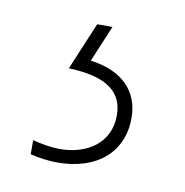

<svg xmlns="http://www.w3.org/2000/svg" viewBox="-42 -41 310 322"><g transform="rotate(10 112.5 120.0)"><path d="M184 145C184 100 155 69 100 62L126 0H100L66 81C120 83 159 98 159 145C159 192 121 217 74 217C61 217 42 214 28 210V234C43 238 62 240 74 240C142 240 184 203 184 145Z"/></g></svg>

Font: Noto Sans Malayalam ExtraCondensed Thin
Style: Regular
Weight: 100
Width: 2
Designer: Jelle Bosma - Monotype Design Team
Foundry: Monotype Imaging Inc.
Version: Version 2.104